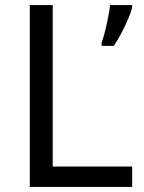

<svg xmlns="http://www.w3.org/2000/svg" viewBox="-20 -734 564 754"><path d="M97 0V-714H187V-80H499V0ZM499 -705Q495 -687 483.5 -660Q472 -633 457 -604.5Q442 -576 427 -554H379V-566Q386 -585 392.5 -611.5Q399 -638 404.5 -665.5Q410 -693 412 -714H499Z"/></svg>

Font: Noto Sans Multani
Style: Regular
Weight: 400
Designer: Monotype Design Team
Foundry: Monotype Imaging Inc.
Version: Version 2.002; ttfautohint (v1.8.4.7-5d5b)